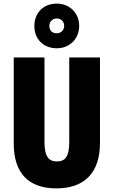

<svg xmlns="http://www.w3.org/2000/svg" viewBox="-20 -1032 628 1062"><path d="M294 -765C368 -765 418 -820 418 -889C418 -958 367 -1012 294 -1012C219 -1012 170 -960 170 -888C170 -817 219 -765 294 -765ZM294 -848C267 -848 253 -865 253 -889C253 -913 271 -930 294 -930C317 -930 335 -913 335 -889C335 -865 317 -848 294 -848ZM533 -242V-714H363V-247C363 -167 342 -139 294 -139C249 -139 226 -168 226 -246V-714H56V-238C56 -72 140 10 292 10C448 10 533 -77 533 -242Z"/></svg>

Font: Noto Sans Myanmar UI ExtraCondensed Black
Style: Regular
Weight: 900
Width: 2
Designer: Monotype Design Team
Foundry: Monotype Imaging Inc.
Version: Version 2.103